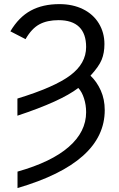

<svg xmlns="http://www.w3.org/2000/svg" viewBox="-20 -719 585 947"><path d="M496.6 -175.8C496.6 -211.3 490.1 -243.6 477.1 -272.7C464 -301.8 447.1 -326.2 426.3 -345.7C453.9 -375.7 472.3 -401.9 481.4 -424.3C490.6 -446.8 495.1 -472.5 495.1 -501.5C495.1 -539.2 485.9 -573.2 467.5 -603.5C449.1 -633.8 423.1 -657.2 389.4 -673.8C355.7 -690.4 316.9 -698.7 272.9 -698.7C218.3 -698.7 171.2 -688.1 131.8 -666.7C92.4 -645.4 58.9 -611.3 31.2 -564.5L106 -525.9C126.1 -561 149 -585.4 174.6 -599.1C200.1 -612.8 231.6 -619.6 269 -619.6C313.6 -619.6 347.4 -608.5 370.4 -586.2C393.3 -563.9 404.8 -530.9 404.8 -487.3C404.8 -432.9 378.7 -386.2 326.4 -347.2C274.2 -308.1 187.3 -270 65.9 -232.9V-148.4C208.8 -195.6 308.9 -241.2 366.2 -285.2C378.3 -272.1 387.7 -254.9 394.5 -233.4C401.4 -211.9 404.8 -189.3 404.8 -165.5C404.8 -101.4 376.3 -44.4 319.3 5.4C262.4 55.2 178.1 95.9 66.4 127.4V208.5C353.2 124.8 496.6 -3.3 496.6 -175.8Z"/></svg>

Font: Arimo
Style: Regular
Weight: 400
Designer: Steve Matteson
Foundry: Monotype Imaging Inc.
Version: Version 1.32